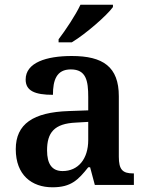

<svg xmlns="http://www.w3.org/2000/svg" viewBox="-20 -786 625 816"><path d="M229 -619V-606H285C345 -642 435 -721 460 -756V-766H322C301 -721 258 -657 229 -619ZM203 10C282 10 312 -21 355 -75H363L383 0H549V-49H546C501 -49 485 -65 485 -120V-377C485 -502 418 -548 285 -548C177 -548 89 -520 89 -448C89 -400 128 -383 205 -383C205 -445 220 -491 281 -491C346 -491 355 -443 355 -374V-317L272 -314C121 -309 47 -259 47 -152C47 -42 115 10 203 10ZM246 -59C201 -59 180 -89 180 -147C180 -222 210 -261 303 -265L355 -268V-191C355 -110 312 -59 246 -59Z"/></svg>

Font: Noto Serif Tamil SemiBold
Style: Regular
Weight: 600
Designer: Indian Type Foundry, Tom Grace, and the Monotype Design Team
Foundry: Monotype Imaging Inc.
Version: Version 2.004